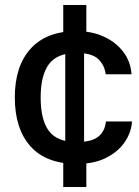

<svg xmlns="http://www.w3.org/2000/svg" viewBox="-20 -643 555 765"><path d="M232 -623H324V-499L315 -492V-16L324 -10V102H232V-12L240 -19V-492L232 -499ZM287 10Q164 10 101.5 -60Q39 -130 39 -255Q39 -380 102.5 -449.5Q166 -519 285 -519Q346 -519 394 -497Q442 -475 471.5 -436Q501 -397 504 -347H401Q397 -383 371.5 -407.5Q346 -432 286 -432Q208 -432 175 -387.5Q142 -343 142 -255Q142 -165 175 -121Q208 -77 286 -77Q344 -77 371 -98Q398 -119 402 -159H506Q503 -114 476 -75.5Q449 -37 401.5 -13.5Q354 10 287 10Z"/></svg>

Font: Asta Sans SemiBold
Style: Regular
Weight: 600
Designer: 42dot
Version: Version 1.000